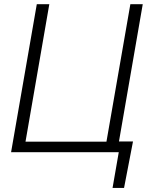

<svg xmlns="http://www.w3.org/2000/svg" viewBox="-20 -731 737 922"><path d="M33.2 0H550.3L520.5 171.4H575.7L618.7 -51.8H551.3L665.5 -710.9H606L491.2 -50.8H102.5L216.8 -710.9H156.7Z"/></svg>

Font: Roboto Light
Style: Italic
Weight: 300
Italic angle: -12°
Designer: Google
Version: Version 2.137; 2017